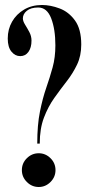

<svg xmlns="http://www.w3.org/2000/svg" viewBox="-20 -731 359 768"><path d="M129 -156.5Q129 -231.5 139.8 -284.8Q150.5 -338 165 -379.8Q179.5 -421.5 190.5 -461.5Q201.5 -501.5 201.5 -549.5Q201.5 -614 184.8 -657.5Q168 -701 133 -701Q103.5 -701 87.5 -688Q71.5 -675 71.5 -657.5Q71.5 -646.5 80.2 -632.5Q89 -618.5 97.5 -602.5Q106 -586.5 106 -568.5Q106 -540.5 93.8 -523.5Q81.5 -506.5 61 -506.5Q40.5 -506.5 25.8 -524.5Q11 -542.5 11 -577Q11 -614 28.2 -644.2Q45.5 -674.5 76.5 -692.8Q107.5 -711 148 -711Q182 -711 218.5 -697.2Q255 -683.5 280 -649Q305 -614.5 305 -553Q305 -507.5 288.2 -472.5Q271.5 -437.5 246.8 -405.8Q222 -374 197.2 -339.2Q172.5 -304.5 155.8 -260.5Q139 -216.5 139 -156.5ZM135 17Q107.5 17 87.5 -3Q67.5 -23 67.5 -50.5Q67.5 -78.5 87.5 -98.2Q107.5 -118 135 -118Q162 -118 182 -98.2Q202 -78.5 202 -50.5Q202 -23 182 -3Q162 17 135 17Z"/></svg>

Font: Imbue 100pt
Style: Bold
Weight: 700
Designer: Tyler Finck
Foundry: Etcetera Type Company
Version: Version 1.102; ttfautohint (v1.8.3)